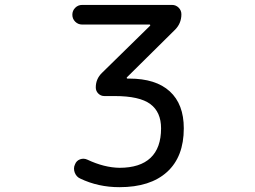

<svg xmlns="http://www.w3.org/2000/svg" viewBox="-20 -775 1040 784"><path d="M315.4 -674.8Q298.8 -674.8 287.1 -686.5Q275.4 -698.2 275.4 -714.8Q275.4 -731.4 287.1 -743.2Q298.8 -754.9 315.4 -754.9H682.6Q698.2 -754.9 709.5 -743.7Q720.7 -732.4 720.7 -716.8Q720.7 -678.7 693.4 -652.3L498 -459Q497.1 -458 497.6 -456.1Q498 -454.1 501 -454.1H507.8Q616.2 -454.1 673.3 -401.9Q730.5 -349.6 730.5 -251Q730.5 -134.8 662.1 -72.8Q593.8 -10.7 467.8 -10.7Q380.9 -10.7 307.6 -45.9Q292 -52.7 285.2 -70.3Q282.2 -78.1 282.2 -86.9Q282.2 -95.7 286.1 -103.5Q292 -119.1 307.1 -124.5Q322.3 -129.9 336.9 -123Q405.3 -90.8 467.8 -89.8Q551.8 -89.8 594.7 -130.4Q637.7 -170.9 637.7 -251Q637.7 -317.4 593.8 -350.1Q549.8 -382.8 448.2 -382.8H406.2Q391.6 -382.8 381.3 -393.1Q371.1 -403.3 371.1 -418Q371.1 -453.1 396.5 -477.5L592.8 -669.9Q593.8 -670.9 593.3 -672.9Q592.8 -674.8 590.8 -674.8Z"/></svg>

Font: Rounded Mgen+ 2m regular
Style: Regular
Weight: 400
Designer: [Source Han Sans]
Ryoko NISHIZUKA  (kana & ideographs); Paul D. Hunt (Latin, Greek & Cyrillic); Wenlong ZHANG  (bopomofo
Version: Version 1.059.20150602